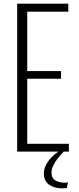

<svg xmlns="http://www.w3.org/2000/svg" viewBox="-20 -830 433 1051"><path d="M74 0V-810H354V-766H129V-441H314V-399H129V-43H357V0ZM320 201Q298 201 279.5 195.5Q261 190 247.5 180Q234 170 227 155Q220 140 220 121Q220 97 230.5 75.5Q241 54 259 34.5Q277 15 299 0H329Q310 19 295 38.5Q280 58 271 77Q262 96 262 117Q262 145 283 157.5Q304 170 334 170Q339 170 343.5 169.5Q348 169 352 168L346 199Q342 200 335 200.5Q328 201 320 201Z"/></svg>

Font: Oswald ExtraLight
Style: Regular
Weight: 250
Designer: Vernon Adams
Foundry: Vernon Adams
Version: Version 4.103;gftools[0.9.33.dev8+g029e19f]